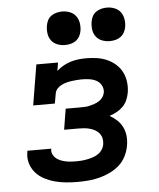

<svg xmlns="http://www.w3.org/2000/svg" viewBox="-54 -801 708 856"><g transform="rotate(-5 300.0 -373.5)"><path d="M259 8Q233 8 207 5.5Q181 3 157 -3.5Q133 -10 111 -21.5Q89 -33 73 -51Q57 -69 49.5 -93.5Q42 -118 47 -144Q47 -145 47.5 -147Q48 -149 48 -150H155Q155 -150 154.5 -149Q154 -148 154 -148Q152 -136 157 -125Q162 -114 170.5 -107Q179 -100 189.5 -95.5Q200 -91 211.5 -88.5Q223 -86 235 -85Q247 -84 259 -84Q271 -84 283.5 -85Q296 -86 309 -88.5Q322 -91 334.5 -95Q347 -99 358.5 -106.5Q370 -114 377.5 -125.5Q385 -137 387 -150Q389 -163 386.5 -175.5Q384 -188 376 -198Q368 -208 357 -214Q346 -220 333.5 -223.5Q321 -227 308 -228Q295 -229 282 -229H219L234 -322H297Q308 -322 319.5 -322.5Q331 -323 341.5 -325.5Q352 -328 363.5 -332Q375 -336 385 -342.5Q395 -349 401.5 -359Q408 -369 410 -380Q412 -397 404 -411.5Q396 -426 382 -433.5Q368 -441 351 -443.5Q334 -446 317 -446Q306 -446 294.5 -445Q283 -444 271.5 -442.5Q260 -441 248.5 -438Q237 -435 226 -429.5Q215 -424 206.5 -415Q198 -406 196 -394L188 -349H91L121 -530H218L212 -493Q226 -506 242.5 -515Q259 -524 275.5 -529Q292 -534 309.5 -536Q327 -538 344 -538Q369 -538 392.5 -534.5Q416 -531 437.5 -521.5Q459 -512 476 -497Q493 -482 503.5 -461.5Q514 -441 517 -417Q520 -393 516 -369Q513 -352 506 -336Q499 -320 486.5 -307.5Q474 -295 458 -286.5Q442 -278 426 -273Q444 -263 459 -249Q474 -235 483 -216.5Q492 -198 494 -176.5Q496 -155 492 -134Q488 -110 476.5 -87Q465 -64 445.5 -47Q426 -30 402.5 -19Q379 -8 355 -2Q331 4 307 6Q283 8 259 8ZM456 -605Q438 -605 421.5 -611.5Q405 -618 395 -631.5Q385 -645 382.5 -662.5Q380 -680 383 -698Q385 -711 391 -722.5Q397 -734 408 -741.5Q419 -749 431.5 -752Q444 -755 456 -755Q474 -755 490.5 -748.5Q507 -742 517 -728.5Q527 -715 530 -697.5Q533 -680 530 -662Q528 -649 521.5 -637.5Q515 -626 504.5 -618.5Q494 -611 481.5 -608Q469 -605 456 -605ZM256 -605Q238 -605 221.5 -611.5Q205 -618 195 -631.5Q185 -645 182.5 -662.5Q180 -680 183 -698Q185 -711 191 -722.5Q197 -734 208 -741.5Q219 -749 231.5 -752Q244 -755 256 -755Q274 -755 290.5 -748.5Q307 -742 317 -728.5Q327 -715 330 -697.5Q333 -680 330 -662Q328 -649 321.5 -637.5Q315 -626 304.5 -618.5Q294 -611 281.5 -608Q269 -605 256 -605Z"/></g></svg>

Font: Iosevka Curly Slab SmBdEx
Style: Italic
Weight: 600
Width: 7
Italic angle: -9°
Monospace: yes
Designer: Belleve Invis
Foundry: Belleve Invis
Version: Version 11.1.0; ttfautohint (v1.8.3)